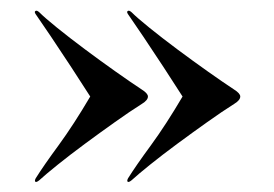

<svg xmlns="http://www.w3.org/2000/svg" viewBox="-20 -431 522 366"><path d="M438 -247Q438 -240 426.5 -233Q403.5 -218.5 375 -198.2Q346.5 -178 317.8 -156.8Q289 -135.5 266 -117Q243 -98.5 231 -87.5Q225.5 -83 223.5 -84.5Q221.5 -86 224 -91Q239 -115 267.8 -154.2Q296.5 -193.5 328 -247Q312 -272 291.8 -303Q271.5 -334 253 -361.5Q234.5 -389 224 -404Q221 -408.5 223.5 -410Q226 -412 231 -407.5Q241.5 -397 265 -378Q288.5 -359 318 -337Q347.5 -315 376.5 -294.5Q405.5 -274 426 -260.5Q438 -253 438 -247ZM262 -247Q262 -240 250.5 -233Q227.5 -218.5 199 -198.2Q170.5 -178 141.8 -156.8Q113 -135.5 90 -117Q67 -98.5 55 -87.5Q49.5 -83 47.5 -84.5Q45.5 -86 48 -91Q63 -115 91.8 -154.2Q120.5 -193.5 152 -247Q136 -272 115.8 -303Q95.5 -334 77 -361.5Q58.5 -389 48 -404Q45 -408.5 47.5 -410Q50 -412 55 -407.5Q65.5 -397 89 -378Q112.5 -359 142 -337Q171.5 -315 200.5 -294.5Q229.5 -274 250 -260.5Q262 -253 262 -247Z"/></svg>

Font: Fraunces 144pt S000 SemiBold
Style: Regular
Weight: 600
Version: Version 1.000; ttfautohint (v1.8.3)